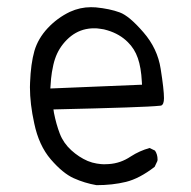

<svg xmlns="http://www.w3.org/2000/svg" viewBox="-20 -533 540 542"><path d="M222.2 -450.7Q231.9 -452.6 238 -452.9Q244.1 -453.1 246.8 -453.1Q249.5 -453.1 253.7 -452.9Q257.8 -452.6 263.2 -451.7Q273.4 -450.7 283.7 -447.3Q317.9 -437 340.8 -414.1Q359.9 -395.5 369.1 -368.9Q378.4 -342.3 380.4 -302.2L380.9 -293.9L122.1 -283.2Q124 -315.4 126.5 -329.1Q130.4 -352.5 135.3 -366.7Q145.5 -397.5 168.9 -420.9Q192.4 -444.3 222.2 -450.7ZM286.6 -69.8Q281.2 -69.3 273.4 -69.3Q265.6 -69.3 253.2 -71.3Q240.7 -73.2 227.5 -78.6Q202.6 -89.4 181.2 -108.9Q159.2 -128.9 148.9 -155.5Q138.7 -182.1 132.3 -214.4L130.9 -224.1Q391.1 -230 429.7 -234.4L434.6 -234.9Q442.9 -237.8 442.9 -255.9Q442.9 -279.8 433.6 -338.4Q424.8 -396 384.8 -441.9Q344.7 -488.3 317.9 -498Q290 -508.3 250.5 -512.2Q243.7 -512.7 236.8 -512.7Q206.1 -512.7 177.2 -499.5Q141.6 -482.4 114.5 -453.4Q87.4 -424.3 77.1 -389.2Q66.9 -353 64.9 -300.3Q64.5 -293.9 64.5 -287.1Q64.5 -239.7 76.7 -184.6Q89.8 -122.1 123.5 -83Q157.2 -43.9 188 -30Q218.8 -16.1 252.4 -10.3Q297.4 -10.3 335.4 -19.5Q373.5 -28.8 416.5 -62L424.3 -78.6Q424.8 -80.6 424.8 -82.5Q424.8 -97.2 417.5 -107.9L402.3 -115.2Q374 -107.4 349.1 -91.3Q320.3 -71.8 286.6 -69.8Z"/></svg>

Font: NaikaiFont
Style: Light
Weight: 300
Version: Version 1.89